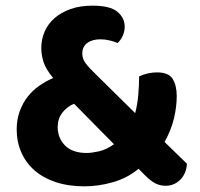

<svg xmlns="http://www.w3.org/2000/svg" viewBox="-20 -643 706 679"><path d="M566 14Q546 14 529.5 5.5Q513 -3 495 -21L470 -46Q430 -13 379 1.5Q328 16 279 16Q222 16 177 1Q132 -14 101.5 -41Q71 -68 55 -105Q39 -142 39 -185Q39 -220 49.5 -249Q60 -278 77.5 -300.5Q95 -323 118.5 -339.5Q142 -356 168 -367Q141 -400 133.5 -425Q126 -450 126 -473Q126 -504 138 -531.5Q150 -559 173 -579Q196 -599 229.5 -611Q263 -623 307 -623Q369 -623 395 -601.5Q421 -580 421 -548Q421 -533 414.5 -517.5Q408 -502 396 -491Q384 -496 368 -500Q352 -504 335 -504Q306 -504 288.5 -491Q271 -478 271 -453Q271 -435 283 -419Q295 -403 319 -380L458 -243Q466 -273 469 -307.5Q472 -342 472 -373Q504 -387 535 -387Q577 -387 591 -363.5Q605 -340 605 -303Q605 -265 595 -223.5Q585 -182 562 -141L641 -64Q639 -29 617.5 -7.5Q596 14 566 14ZM287 -102Q304 -102 330.5 -108Q357 -114 383 -133L242 -276Q217 -266 200.5 -244.5Q184 -223 184 -194Q184 -155 210 -128.5Q236 -102 287 -102Z"/></svg>

Font: Baloo Chettan 2
Style: Bold
Weight: 700
Designer: Maithili Shingre, Unnati Kotecha and Ek Type
Foundry: Ek Type
Version: Version 1.640;hotconv 1.0.111;makeotfexe 2.5.65597; ttfautoh